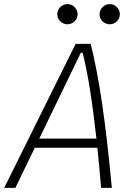

<svg xmlns="http://www.w3.org/2000/svg" viewBox="-32 -905 638 925"><path d="M-11.7 0 332.5 -693.8H404.8Q434.6 -577.1 459.5 -408.4Q484.4 -239.7 506.8 0H455.1Q446.3 -105 437 -193.4H135.7L42 0ZM157.2 -237.3H432.6Q417.5 -372.1 401.4 -473.6Q385.3 -575.2 366.2 -650.9H357.4ZM293 -788.1Q272.9 -788.1 258.5 -802.2Q244.1 -816.4 244.1 -836.4Q244.1 -856.4 258.5 -870.8Q272.9 -885.3 293 -885.3Q313 -885.3 327.4 -870.8Q341.8 -856.4 341.8 -836.4Q341.8 -816.4 327.4 -802.2Q313 -788.1 293 -788.1ZM496.6 -788.1Q476.6 -788.1 462.2 -802.2Q447.8 -816.4 447.8 -836.4Q447.8 -856.4 462.2 -870.8Q476.6 -885.3 496.6 -885.3Q516.6 -885.3 531 -870.8Q545.4 -856.4 545.4 -836.4Q545.4 -816.4 531 -802.2Q516.6 -788.1 496.6 -788.1Z"/></svg>

Font: Cascadia Mono ExtraLight
Style: Italic
Weight: 200
Italic angle: -10°
Monospace: yes
Designer: Aaron Bell
Foundry: Saja Typeworks
Version: Version 2404.023; ttfautohint (v1.8.4)